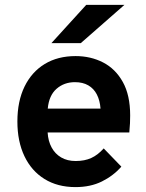

<svg xmlns="http://www.w3.org/2000/svg" viewBox="-20 -752 597 784"><path d="M288.5 12Q215 12 161.8 -21Q108.5 -54 79.8 -114.2Q51 -174.5 51 -256Q51 -338.5 80.2 -398.5Q109.5 -458.5 162.8 -490.8Q216 -523 288.5 -523Q350.5 -523 401 -497Q451.5 -471 481.5 -417.2Q511.5 -363.5 511.5 -280.5Q511.5 -267.5 510.8 -248.8Q510 -230 508 -211H174.5Q176.5 -176 190.8 -149.8Q205 -123.5 230 -109Q255 -94.5 289 -94.5Q325.5 -94.5 352.5 -106.8Q379.5 -119 403.5 -146L475.5 -71.5Q442.5 -34 396 -11Q349.5 12 288.5 12ZM175 -308.5H390.5Q388 -342 375.5 -366.2Q363 -390.5 340.5 -403.5Q318 -416.5 286 -416.5Q242 -416.5 211 -389.5Q180 -362.5 175 -308.5ZM190 -576 332 -732H488L310 -576Z"/></svg>

Font: Undotted
Style: Bold
Weight: 700
Designer: Delve Withrington, Dave Bailey, Thomas Jockin
Foundry: Delve Fonts LLC
Version: Version 4.000